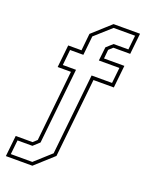

<svg xmlns="http://www.w3.org/2000/svg" viewBox="-171 -842 898 1134"><g transform="rotate(20 277.5 -275.0)"><path d="M10 200 24 68.5H130L154.5 46L201 -399H117.5L132.5 -540H216L227 -647L341 -750H507.5L493.5 -618.5H387.5L363 -596L357.5 -540H485.5L470.5 -399H342.5L290.5 97L176.5 200ZM33.5 179H168.5L269.5 88L323 -420.5H451.5L462 -518.5H333L342.5 -604.5L381.5 -639.5H474.5L484 -729H349L248 -638.5L235.5 -518.5H152L142 -420.5H225L175 54.5L136.5 89.5H43Z"/></g></svg>

Font: Tourney Condensed ExtraLight
Style: Regular
Weight: 200
Width: 3
Designer: Tyler Finck
Foundry: Etcetera Type Co
Version: Version 1.010; ttfautohint (v1.8.3)